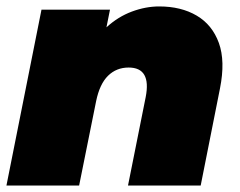

<svg xmlns="http://www.w3.org/2000/svg" viewBox="-25 -577 747 597"><path d="M470 -557Q538 -557 586.5 -528.5Q635 -500 655.5 -443.5Q676 -387 659 -302L599 0H373L428 -275Q446 -367 375 -367Q337 -367 311 -341.5Q285 -316 274 -263L221 0H-5L104 -547H317L306 -492Q342 -525 385 -541Q428 -557 470 -557Z"/></svg>

Font: Montserrat Black
Style: Italic
Weight: 900
Italic angle: -11.3°
Designer: Julieta Ulanovsky
Foundry: Julieta Ulanovsky
Version: Version 9.000; ttfautohint (v1.8.4.7-5d5b)